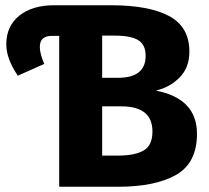

<svg xmlns="http://www.w3.org/2000/svg" viewBox="-20 -713 798 733"><path d="M575 -367Q732 -337 732 -202Q732 -91 652.5 -45.5Q573 0 430 0H206V-576H178Q132 -576 132 -534Q132 -508 149 -469L48 -424Q4 -489 4 -544Q4 -613 53.5 -653Q103 -693 187 -693H403Q549 -693 626 -651.5Q703 -610 703 -516Q703 -455 666 -417.5Q629 -380 575 -367ZM418 -577H370V-416H431Q536 -416 536 -500Q536 -542 508 -559.5Q480 -577 418 -577ZM431 -119Q495 -119 528.5 -138.5Q562 -158 562 -211Q562 -307 443 -307H370V-119Z"/></svg>

Font: Fira Sans
Style: Bold
Weight: 700
Designer: bBox Type GmbH & Carrois Corporate GbR & Edenspiekermann AG
Foundry: bBox Type GmbH & Carrois Corporate GbR & Edenspiekermann AG
Version: Version 4.301;PS 004.301;hotconv 1.0.88;makeotf.lib2.5.64775